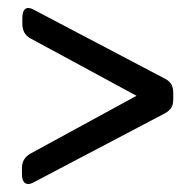

<svg xmlns="http://www.w3.org/2000/svg" viewBox="-20 -467 488 481"><path d="M35 -32V-46Q35 -70 56 -82L322 -227L56 -371Q36 -382 36 -407V-421Q36 -447 51 -447Q56 -447 62 -444L393 -270Q414 -260 414 -235V-218Q414 -205 409 -197Q404 -189 393 -183L62 -9Q56 -6 51 -6Q35 -6 35 -32Z"/></svg>

Font: Asap Condensed
Style: Regular
Weight: 400
Designer: Pablo Cosgaya
Foundry: Omnibus-Type
Version: Version 1.010; ttfautohint (v1.8)